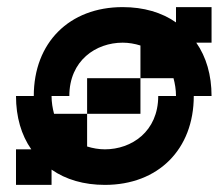

<svg xmlns="http://www.w3.org/2000/svg" viewBox="-20 -520 615 540"><path d="M75 -250H25C25 -191 40 -140 68 -100H25V0H125V-43C165 -15 216 0 275 0C425 0 525 -100 525 -250H575C575 -309 560 -360 532 -400H575V-500H475V-457C435 -485 384 -500 325 -500C175 -500 75 -400 75 -250ZM125 -250H175C175 -350 250 -400 325 -400C342 -400 359 -397 375 -392V-300H468C472 -285 475 -268 475 -250H425C425 -150 350 -100 275 -100C258 -100 241 -103 225 -108V-200H132C128 -215 125 -232 125 -250ZM225 -200H375V-300H225Z"/></svg>

Font: LS-VG5000 Shifted
Style: Regular
Weight: 400
Designer: Justin Bihan, 2021
Foundry: Justin Bihan, 2021
Version: Version 1.000;Glyphs 3.1.2 (3151)